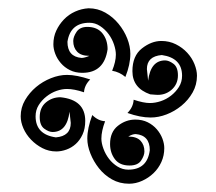

<svg xmlns="http://www.w3.org/2000/svg" viewBox="-20 -507 522 464"><path d="M344 -223Q319 -223 288 -234Q302 -248 303 -266Q327 -258 342 -258Q355 -258 368.5 -262.5Q382 -267 393.5 -276Q405 -285 412.5 -297Q420 -309 420 -324Q420 -367 371 -374Q335 -371 335 -340L338 -312Q344 -361 379 -361Q388 -361 399 -353Q410 -345 410 -325Q410 -303 394 -289.5Q378 -276 356 -278L343 -279Q300 -294 300 -335Q300 -372 323 -390Q346 -408 370 -408Q389 -408 405 -400Q421 -392 432.5 -379.5Q444 -367 450 -352Q456 -337 456 -324Q456 -302 445.5 -283.5Q435 -265 418.5 -251.5Q402 -238 382.5 -230.5Q363 -223 344 -223ZM292 -63Q269 -63 250.5 -73.5Q232 -84 219 -100.5Q206 -117 198.5 -136Q191 -155 191 -172Q191 -197 203 -229Q217 -215 234 -214Q225 -190 225 -172Q225 -161 230 -147.5Q235 -134 243.5 -123Q252 -112 264 -104.5Q276 -97 290 -97Q336 -97 342 -144Q342 -180 308 -183Q300 -183 290 -177Q310 -177 319.5 -167Q329 -157 329 -141Q329 -131 321 -119Q313 -107 293 -107Q269 -107 257.5 -122.5Q246 -138 246 -159Q246 -188 265 -203Q284 -218 307 -218Q324 -218 337 -211.5Q350 -205 359 -194.5Q368 -184 372.5 -172Q377 -160 377 -149Q377 -131 370 -115.5Q363 -100 351 -88.5Q339 -77 323.5 -70Q308 -63 292 -63ZM116 -141Q98 -141 82.5 -149Q67 -157 55 -169.5Q43 -182 36.5 -197Q30 -212 30 -226Q30 -247 40.5 -265Q51 -283 67 -296.5Q83 -310 103 -318Q123 -326 142 -326Q165 -326 198 -315Q184 -301 183 -284Q159 -292 142 -292Q130 -292 117 -287.5Q104 -283 92.5 -274Q81 -265 73.5 -253Q66 -241 66 -226Q66 -182 115 -175Q151 -178 151 -210L148 -237Q142 -188 107 -188Q98 -188 87 -196Q76 -204 76 -224Q76 -247 91 -259.5Q106 -272 126 -272Q186 -266 186 -215Q186 -196 179.5 -182Q173 -168 163 -159Q153 -150 140.5 -145.5Q128 -141 116 -141ZM283 -321Q269 -333 251 -336Q260 -358 260 -375Q260 -386 255.5 -399.5Q251 -413 242.5 -424.5Q234 -436 222 -444Q210 -452 196 -452Q150 -452 143 -406Q143 -370 177 -367Q184 -367 196 -372Q176 -372 166.5 -382Q157 -392 157 -408Q157 -418 165 -430Q173 -442 191 -442Q215 -442 227.5 -426.5Q240 -411 240 -388Q232 -331 179 -331Q162 -331 149 -337.5Q136 -344 127 -354.5Q118 -365 113.5 -377Q109 -389 109 -400Q109 -418 116 -433Q123 -448 134.5 -460Q146 -472 161.5 -479Q177 -486 194 -487Q216 -487 234.5 -476.5Q253 -466 266.5 -449.5Q280 -433 287.5 -414Q295 -395 295 -377Q295 -351 283 -321Z"/></svg>

Font: Azad Pori Unicode
Style: Regular
Weight: 400
Designer: Abul Kalam Azad
Foundry: Lipighor Font Foundry
Version: Version 1.026;December 22, 2019;FontCreator 12.0.0.2547 64-b